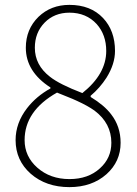

<svg xmlns="http://www.w3.org/2000/svg" viewBox="-20 -755 561 788"><path d="M106 -42Q44 -97 44 -180Q44 -250 91 -311Q129 -360 187 -392V-396Q86 -461 86 -559Q86 -635 138 -686Q189 -735 265 -735Q352 -735 403 -681Q452 -629 452 -546Q452 -492 417 -436Q390 -394 352 -362V-357Q408 -323 436 -286Q475 -236 475 -169Q475 -92 417 -40Q357 13 265 13Q169 13 106 -42ZM416 -546Q416 -612 377 -656Q334 -703 265 -703Q203 -703 163 -662Q123 -621 123 -559Q123 -488 185 -440Q224 -409 318 -373Q416 -451 416 -546ZM390 -64Q437 -106 437 -169Q437 -249 368 -301Q340 -321 296 -341Q279 -349 256 -358L214 -375Q81 -300 81 -180Q81 -113 133 -67Q186 -20 265 -20Q342 -20 390 -64Z"/></svg>

Font: Noto Sans CJK TC Thin
Style: Regular
Weight: 250
Designer: Ryoko NISHIZUKA ???? (kana & ideographs); Paul D. Hunt (Latin, Greek & Cyrillic); Wenlong ZHANG ??? (bopomofo); Sandoll 
Foundry: Adobe Systems Incorporated
Version: Version 1.004 January 19, 2016